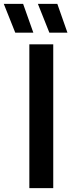

<svg xmlns="http://www.w3.org/2000/svg" viewBox="-90 -968 368 988"><path d="M61 0V-740H184V0ZM-11.5 -800 -70.5 -948H29L81.5 -800ZM164 -800 105 -948H205L257 -800Z"/></svg>

Font: Encode Sans Condensed SemiBold
Style: Regular
Weight: 600
Width: 3
Designer: Multiple Designers
Foundry: Impallari Type
Version: Version 2.000